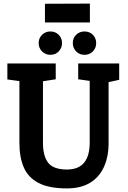

<svg xmlns="http://www.w3.org/2000/svg" viewBox="-20 -1044 710 1068"><path d="M353 4Q253 4 195 -26Q137 -56 112.5 -112.5Q88 -169 88 -248V-593L21 -602V-691H290V-603L219 -592V-250Q219 -175 248.5 -138Q278 -101 353 -101Q393 -101 421 -116.5Q449 -132 464 -165.5Q479 -199 479 -251V-594L415 -603V-691H643V-600L584 -587V-248Q584 -171 557.5 -114Q531 -57 479.5 -26.5Q428 4 353 4ZM450 -739Q422 -739 403.5 -758Q385 -777 385 -804Q385 -832 403.5 -850.5Q422 -869 450 -869Q478 -869 496.5 -850.5Q515 -832 515 -804Q515 -777 496.5 -758Q478 -739 450 -739ZM260 -739Q233 -739 214 -758Q195 -777 195 -804Q195 -832 214 -850.5Q233 -869 260 -869Q288 -869 306.5 -850.5Q325 -832 325 -804Q325 -777 306.5 -758Q288 -739 260 -739ZM230 -919V-1023L480 -1024V-919Z"/></svg>

Font: Kreon Light
Style: Bold
Weight: 700
Version: Version 2.002